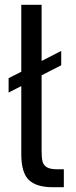

<svg xmlns="http://www.w3.org/2000/svg" viewBox="-20 -783 317 803"><path d="M247 -75V0H200Q133 0 101 -30Q69 -60 69 -139V-423L16 -396V-456L69 -483V-763H154V-528L236 -570V-510L154 -468V-152Q154 -123 158 -107.5Q162 -92 176 -83.5Q190 -75 220 -75Z"/></svg>

Font: Open Sauce One
Style: Regular
Weight: 400
Designer: Alfredo Marco Pradil
Foundry: Creative Sauce Fz LLC
Version: Version 1.477